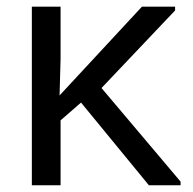

<svg xmlns="http://www.w3.org/2000/svg" viewBox="-20 -548 572 568"><path d="M74.2 0V-528.3H159.2V-373.5L156.2 -265.6L399.9 -528.3H498V-517.1L280.3 -287.6L514.2 -10.7V0H420.4L219.7 -244.6L159.2 -191.9V0Z"/></svg>

Font: Comme
Style: Regular
Weight: 400
Designer: Vernon Adams
Foundry: Vernon Adams
Version: Version 1.000;gftools[0.9.27]